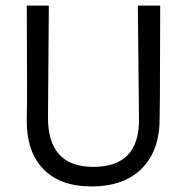

<svg xmlns="http://www.w3.org/2000/svg" viewBox="-20 -661 666 688"><path d="M552 -243 553 -315 554 -641H474L478 -234C479.3 -120 424.7 -63 314 -63C204.7 -63 150.7 -123.3 152 -244L155 -641H76L77 -321L76 -234C74.7 -157.3 94.2 -98 134.5 -56C174.8 -14 232.7 7 308 7C386.7 7 447.3 -15 490 -59C532.7 -103 553.3 -164.3 552 -243Z"/></svg>

Font: Alegreya Sans SC
Style: Regular
Weight: 400
Designer: Juan Pablo del Peral
Foundry: Huerta Tipografica
Version: Version 1.000;PS 001.000;hotconv 1.0.70;makeotf.lib2.5.58329